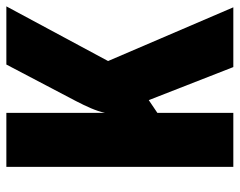

<svg xmlns="http://www.w3.org/2000/svg" viewBox="-95 -659 754 604"><g transform="rotate(-90 282.0 -357.0)"><path d="M561 0 392 -394 564 -714H381L266 -495C249 -462 235 -432 229 -404V-714H59V0H229V-239L269 -266L373 0Z"/></g></svg>

Font: Noto Sans Myanmar ExtraCondensed Black
Style: Regular
Weight: 900
Width: 2
Designer: Monotype Design Team
Foundry: Monotype Imaging Inc.
Version: Version 2.107